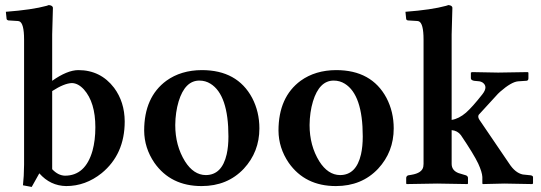

<svg xmlns="http://www.w3.org/2000/svg" viewBox="-20 -718 2117 751"><path d="M184.1 -56.2Q207 -31.7 233.9 -30.8Q314 -30.8 341.8 -128.4Q353 -168.9 353 -220.2Q353 -317.9 308.1 -368.2Q285.6 -392.6 261.2 -393.1Q231 -392.1 184.1 -361.8ZM74.2 -563Q74.2 -627.9 55.2 -634.8Q50.3 -636.2 43.9 -636.2L12.2 -638.2Q7.3 -639.6 5.9 -643.1L2.9 -671.9Q106 -679.7 162.6 -695.3Q168 -696.8 170.9 -698.2Q185.5 -696.8 187 -688Q187 -686 184.1 -583V-401.9Q242.7 -443.4 286.1 -443.8Q373.5 -443.8 426.3 -374.5Q467.3 -319.3 467.8 -243.2Q467.8 -114.3 377.4 -40.5Q314.5 9.8 238.8 9.8Q176.8 8.8 133.8 -40L104 13.2L69.8 6.8Q73.7 -26.4 74.2 -74.2Z M759.8 -402.8Q703.6 -402.8 678.7 -321.3Q666 -278.8 665.5 -229Q665.5 -148.4 703.6 -86.9Q737.3 -33.7 784.7 -33.2Q848.1 -33.2 866.7 -114.7Q873.5 -145 873.5 -184.1Q873.5 -347.2 803.2 -390.6Q783.7 -402.8 759.8 -402.8ZM543.9 -207Q543.9 -338.4 630.9 -402.3Q688 -443.4 769.5 -443.8Q908.2 -443.8 966.3 -335Q994.6 -280.8 994.6 -215.8Q994.6 -124 933.6 -58.1Q869.6 9.8 768.6 9.8Q647.9 9.8 584 -81.1Q544.4 -139.2 543.9 -207Z M1285.2 -402.8Q1229 -402.8 1204.1 -321.3Q1191.4 -278.8 1190.9 -229Q1190.9 -148.4 1229 -86.9Q1262.7 -33.7 1310.1 -33.2Q1373.5 -33.2 1392.1 -114.7Q1398.9 -145 1398.9 -184.1Q1398.9 -347.2 1328.6 -390.6Q1309.1 -402.8 1285.2 -402.8ZM1069.3 -207Q1069.3 -338.4 1156.2 -402.3Q1213.4 -443.4 1294.9 -443.8Q1433.6 -443.8 1491.7 -335Q1520 -280.8 1520 -215.8Q1520 -124 1459 -58.1Q1395 9.8 1293.9 9.8Q1173.3 9.8 1109.4 -81.1Q1069.8 -139.2 1069.3 -207Z M1636.7 -77.1V-563Q1636.7 -627.9 1617.7 -634.8Q1612.8 -636.2 1606.9 -636.2L1574.7 -638.2Q1569.8 -639.6 1568.8 -643.1L1565.9 -671.9Q1668.9 -679.7 1725.1 -695.3Q1730.5 -696.8 1733.9 -698.2Q1748.5 -696.8 1749.5 -688Q1749.5 -686 1746.6 -583V-249Q1774.9 -253.4 1802.7 -277.3Q1828.1 -299.8 1866.7 -349.1Q1890.6 -379.4 1867.2 -395.5Q1861.3 -398.9 1855.5 -399.9L1834.5 -401.9Q1821.8 -404.3 1821.8 -412.1V-434.1L1826.7 -436Q1827.6 -436 1928.7 -434.1L2043.9 -436L2046.9 -434.1V-412.1Q2046.9 -403.8 2041 -402.3Q2038.6 -401.9 2036.6 -401.9L2006.8 -399.9Q1980.5 -397.9 1936.5 -359.4Q1931.6 -355 1927.7 -351.1L1852.5 -269Q1847.7 -260.7 1855.5 -249L1971.7 -78.1Q1995.1 -42 2024.4 -35.6Q2026.4 -35.2 2027.8 -35.2L2056.6 -32.2Q2064 -30.3 2064.9 -25.9V0L2061.5 2Q2060.5 2 1952.6 0L1868.7 2L1866.7 0V-25.9Q1865.7 -44.9 1850.6 -78.1Q1833.5 -114.3 1782.7 -189.5Q1769.5 -207 1746.6 -209V-77.1Q1746.6 -51.3 1773.4 -41Q1781.7 -38.1 1795.9 -34.2L1802.7 -32.2Q1809.6 -29.3 1810.5 -22.9V0L1808.6 2Q1807.6 2 1689.9 0L1570.8 2L1568.8 0V-22.9Q1570.3 -30.3 1576.7 -32.2L1588.9 -34.2Q1630.9 -41 1635.7 -65.9Q1636.7 -71.8 1636.7 -77.1Z"/></svg>

Font: Linux Libertine O
Style: Semibold
Weight: 700
Designer: Philipp H. Poll
Foundry: Philipp H. Poll
Version: Version 5.0.0